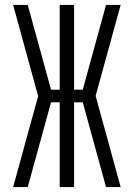

<svg xmlns="http://www.w3.org/2000/svg" viewBox="-20 -755 540 775"><path d="M92 0H33L134 -367L33 -735H92L186 -393H221V-735H279V-393H314L408 -735H467L366 -368L467 0H408L314 -342H279V0H221V-342H186Z"/></svg>

Font: Iosevka Term Curly Light
Style: Regular
Weight: 300
Designer: Belleve Invis
Foundry: Belleve Invis
Version: Version 32.3.0